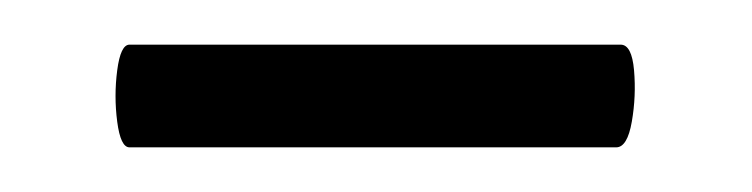

<svg xmlns="http://www.w3.org/2000/svg" viewBox="-20 -578 337 86"><path d="M38 -512Q34 -512 32.5 -523.5Q31 -535 32.5 -546.5Q34 -558 38 -558H258Q263 -558 264 -546.5Q265 -535 263 -523.5Q261 -512 256 -512Z"/></svg>

Font: Junicode
Style: Regular
Weight: 400
Designer: Peter S. Baker
Version: Version 2.100; ttfautohint (v1.8.4)